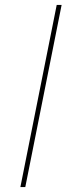

<svg xmlns="http://www.w3.org/2000/svg" viewBox="-20 -762 290 782"><path d="M63 0 211 -742H231L83 0Z"/></svg>

Font: Montserrat Thin Thin
Style: Italic
Weight: 250
Italic angle: -11.3°
Version: Version 9.000